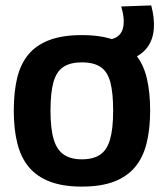

<svg xmlns="http://www.w3.org/2000/svg" viewBox="-20 -681 607 711"><path d="M31 -271Q31 -340 43.5 -392Q56 -444 85 -479Q114 -514 162.5 -532.5Q211 -551 283 -551Q356 -551 404.5 -532.5Q453 -514 482 -479Q511 -444 523.5 -392Q536 -340 536 -271Q536 -202 522.5 -149Q509 -96 479 -61Q449 -26 401 -8Q353 10 283 10Q214 10 166 -8Q118 -26 88 -61Q58 -96 44.5 -149Q31 -202 31 -271ZM167 -271Q167 -204 179 -164.5Q191 -125 217 -108Q243 -91 283 -91Q325 -91 350.5 -108Q376 -125 387.5 -164.5Q399 -204 399 -271Q399 -338 388.5 -377Q378 -416 352.5 -433Q327 -450 283 -450Q240 -450 214.5 -433Q189 -416 178 -377Q167 -338 167 -271ZM358 -449V-533H367Q398 -533 416 -546.5Q434 -560 437.5 -588Q441 -616 429 -657L540 -661Q553 -612 549.5 -572.5Q546 -533 525.5 -505.5Q505 -478 468 -463.5Q431 -449 379 -449Z"/></svg>

Font: Georama ExtraCondensed Thin SemiBold
Style: Regular
Weight: 600
Version: Version 1.001